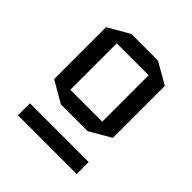

<svg xmlns="http://www.w3.org/2000/svg" viewBox="-189 -844 983 983"><g transform="rotate(45 302.5 -352.5)"><path d="M515.1 -262.2 398.9 -194.8H206.1L89.8 -262.2V-638.2L206.1 -705.1H398.9L515.1 -638.2ZM187 -618.2V-282.2H418V-618.2ZM89.8 0V-86.9H515.1V0Z"/></g></svg>

Font: Quantico
Style: Regular
Weight: 400
Designer: Matt Desmond
Foundry: MADtype
Version: Version 2.002